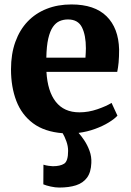

<svg xmlns="http://www.w3.org/2000/svg" viewBox="-20 -590 588 864"><path d="M246.5 254Q229 254 208.5 249.5Q188 245 175 239.5L175.5 151Q186 154.5 198.8 156.2Q211.5 158 217.5 158Q251 158 268.8 146.5Q286.5 135 286.5 89Q286.5 67.5 278.5 45.5Q270.5 23.5 262 9.5Q180 3 128.8 -35.2Q77.5 -73.5 53.5 -136Q29.5 -198.5 29.5 -278Q29.5 -347 49 -401.2Q68.5 -455.5 104.2 -493Q140 -530.5 190 -550.2Q240 -570 301.5 -570Q405.5 -570 459.5 -516.8Q513.5 -463.5 516 -367.5Q516 -334 513.8 -309.5Q511.5 -285 507.5 -266.5H189Q191.5 -223 202 -189.2Q212.5 -155.5 231 -132Q249.5 -108.5 276 -96.5Q302.5 -84.5 337.5 -84.5Q378 -84.5 418.5 -98.5Q459 -112.5 482 -127L508.5 -69.5Q495.5 -55 469 -38.8Q442.5 -22.5 407.5 -9.8Q372.5 3 333.5 8Q345.5 21 359.5 42Q373.5 63 383 89Q392.5 115 391 143.5Q389.5 185 371.8 209.2Q354 233.5 322.2 243.8Q290.5 254 246.5 254ZM188.5 -330.5H364.5Q365 -341 365.8 -351.5Q366.5 -362 366.5 -372.5Q366.5 -431.5 348.8 -467Q331 -502.5 286 -502.5Q265.5 -502.5 248.2 -495Q231 -487.5 218 -468.8Q205 -450 197.2 -416.5Q189.5 -383 188.5 -330.5Z"/></svg>

Font: Merriweather ExtraBold
Style: Regular
Weight: 800
Version: Version 2.100